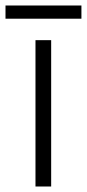

<svg xmlns="http://www.w3.org/2000/svg" viewBox="-41 -678 316 698"><path d="M145 0H88V-532H145ZM255 -658V-610H-21V-658Z"/></svg>

Font: Noto Sans Lao Light
Style: Regular
Weight: 300
Designer: Monotype Design Team
Foundry: Monotype Imaging Inc.
Version: Version 2.003; ttfautohint (v1.8.4.7-5d5b)